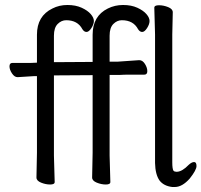

<svg xmlns="http://www.w3.org/2000/svg" viewBox="-20 -728 807 769"><path d="M199 1Q199 11 181 11Q163 11 144.5 3.5Q126 -4 126 -17L128 -116V-423H115L51 -419H50Q38 -419 28 -434Q18 -449 18 -462.5Q18 -476 30 -476H104L128 -477V-589Q128 -664 190 -694Q217 -708 250 -708Q283 -708 307 -697Q331 -686 343.5 -671.5Q356 -657 356 -644Q356 -631 346 -615.5Q336 -600 326.5 -600Q317 -600 310 -611Q291 -647 245 -647Q226 -647 211 -632Q196 -617 196 -585V-479L351 -480V-589Q351 -664 412 -694Q440 -708 473 -708Q506 -708 530 -697Q554 -686 566.5 -671.5Q579 -657 579 -644Q579 -631 569 -615.5Q559 -600 549.5 -600Q540 -600 533 -611Q514 -647 468 -647Q449 -647 434 -632Q419 -617 419 -585V-481H451L537 -487H538Q551 -487 560.5 -472Q570 -457 570 -443Q570 -429 558 -429H500Q475 -429 462 -428H419V-105L422 1Q422 11 404 11Q386 11 367.5 3.5Q349 -4 349 -17L351 -116V-427L196 -426V-105ZM670 21Q636 17 619 -5Q602 -29 601 -75V-590L598 -697Q598 -707 616.5 -707Q635 -707 653.5 -699.5Q672 -692 672 -679L670 -590V-78Q670 -51 675 -44Q679 -40 687 -40H689Q710 -41 736 -68Q748 -79 757.5 -79Q767 -79 767 -63Q767 -47 740 -13Q710 21 680 21Z"/></svg>

Font: LXGW WenKai Lite
Style: Regular
Weight: 400
Designer: LXGW / Fontworks Inc.
Foundry: LXGW / Fontworks Inc.
Version: Version 1.511; March 25, 2025